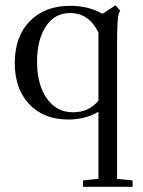

<svg xmlns="http://www.w3.org/2000/svg" viewBox="-20 -447 547 736"><path d="M298.3 269V244.6L357.4 238.3V-18.6Q306.6 11.2 242.2 11.2Q147 11.2 91.8 -47.9Q36.6 -106.9 36.6 -205.1Q36.6 -307.1 94.5 -366Q152.3 -424.8 250 -424.8Q318.4 -424.8 373 -394L422.9 -426.8L440.9 -405.8Q433.1 -396.5 430.9 -365.2Q428.7 -334 428.7 -264.2V238.8L488.3 244.6V269ZM259.8 -16.6Q321.3 -16.6 357.4 -61.5V-322.3Q321.3 -397 248.5 -397Q189 -397 155.5 -345.2Q122.1 -293.5 122.1 -211.9Q122.1 -122.6 159.4 -69.6Q196.8 -16.6 259.8 -16.6Z"/></svg>

Font: Elstob 18pt
Style: Regular
Weight: 400
Designer: Peter S. Baker
Version: Version 1.015